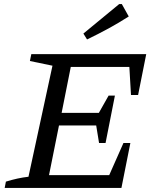

<svg xmlns="http://www.w3.org/2000/svg" viewBox="-20 -924 755 944"><path d="M3 0 9 -31Q38 -40 65.5 -46Q93 -52 120 -55L238 -601L127 -624L134 -658H699L659 -457H624L616 -595H328L283 -369H466L514 -454H545L499 -221H467L453 -307H270L221 -63H517L587 -221H621L577 0ZM408 -730 390 -759 566 -904H579L613 -843Q563 -811 512.5 -783.5Q462 -756 408 -730Z"/></svg>

Font: Piazzolla Thin Medium
Style: Italic
Weight: 500
Italic angle: -11.3°
Version: Version 2.005